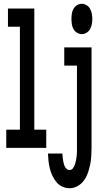

<svg xmlns="http://www.w3.org/2000/svg" viewBox="-20 -780 540 1013"><path d="M13 0V-96H85V-639H22V-735H161V-96H224V0ZM412 -600Q398 -600 386 -607.5Q374 -615 367.5 -627Q361 -639 359 -652.5Q357 -666 357 -680Q357 -694 359 -707.5Q361 -721 367.5 -733Q374 -745 386 -752.5Q398 -760 412 -760Q425 -760 437 -752.5Q449 -745 455.5 -733Q462 -721 464.5 -707.5Q467 -694 467 -680Q467 -666 464.5 -652.5Q462 -639 455.5 -627Q449 -615 437 -607.5Q425 -600 412 -600ZM347 213Q327 213 308.5 204.5Q290 196 277.5 180.5Q265 165 256.5 147Q248 129 243 109.5Q238 90 236 70Q234 50 233 30H309Q310 39 310.5 47.5Q311 56 312.5 64.5Q314 73 316 81.5Q318 90 321.5 97.5Q325 105 331.5 111Q338 117 347 117Q358 117 365 107.5Q372 98 375.5 87.5Q379 77 381 66Q383 55 384.5 44Q386 33 386 22Q386 11 386 0V-434H319V-530H463V0Q463 22 461.5 45Q460 68 455.5 89.5Q451 111 443.5 132.5Q436 154 422.5 172.5Q409 191 389 202Q369 213 347 213Z"/></svg>

Font: Iosevka Slab
Style: Bold
Weight: 700
Monospace: yes
Designer: Belleve Invis
Foundry: Belleve Invis
Version: Version 11.1.1; ttfautohint (v1.8.3)